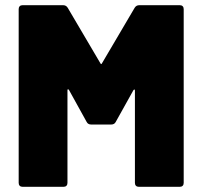

<svg xmlns="http://www.w3.org/2000/svg" viewBox="-20 -720 780 740"><path d="M517 -700H673Q680 -700 684 -696Q688 -692 688 -685V-15Q688 -8 684 -4Q680 0 673 0H515Q508 0 504 -4Q500 -8 500 -15V-371Q500 -375 498 -375Q496 -375 494 -372L426 -250Q421 -240 408 -240H332Q319 -240 314 -250L246 -373Q244 -376 242 -376Q240 -376 240 -372V-15Q240 -8 236 -4Q232 0 225 0H67Q60 0 56 -4Q52 -8 52 -15V-685Q52 -692 56 -696Q60 -700 67 -700H223Q235 -700 241 -690L367 -476Q370 -470 373 -476L499 -690Q505 -700 517 -700Z"/></svg>

Font: Barlow Black
Style: Regular
Weight: 900
Designer: Jeremy Tribby
Foundry: Tribby Type
Version: Version 1.422